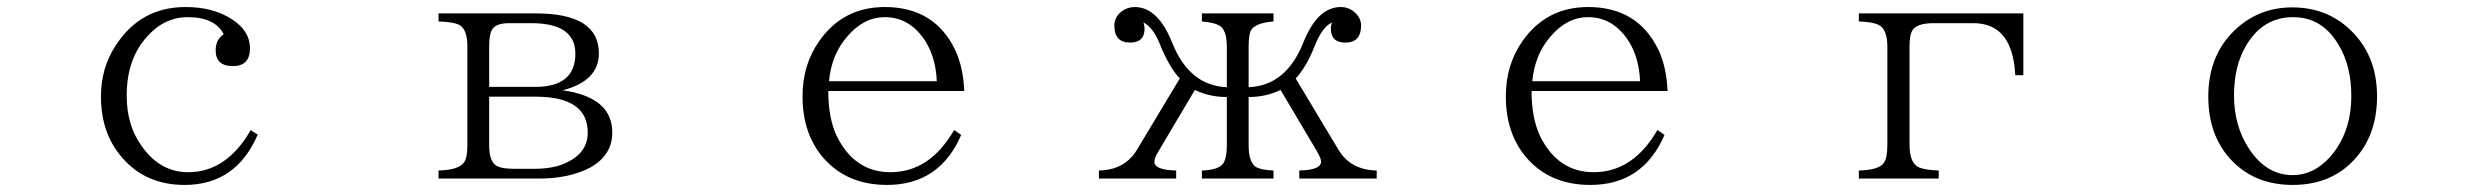

<svg xmlns="http://www.w3.org/2000/svg" viewBox="-20 -562 7040 546"><path d="M712.9 -179.2Q651.4 -36.1 504.9 -36.1Q393.1 -36.1 326.2 -115.2Q267.1 -183.1 267.1 -288.1Q267.1 -370.1 310.1 -434.1Q380.4 -542 507.8 -542Q586.9 -542 640.1 -506.8Q690.9 -474.1 690.9 -424.8Q690.9 -374 642.1 -374Q593.3 -374 593.3 -418.9Q593.3 -449.7 616.2 -464.8Q590.8 -513.2 514.2 -513.2Q447.3 -513.2 398.4 -458Q340.3 -394.5 340.3 -290Q340.3 -205.6 382.3 -147.5Q434.6 -72.3 515.1 -72.3Q624 -72.3 692.9 -191.9Z M1227.1 -523.9H1503.9Q1683.1 -523.9 1683.1 -410.2Q1683.1 -332 1580.1 -305.2Q1721.2 -285.6 1721.2 -185.1Q1721.2 -121.1 1659.2 -85.9Q1599.6 -54.2 1512.2 -54.2H1227.1V-77.1Q1283.2 -78.6 1298.8 -99.1Q1309.1 -111.8 1309.1 -148.9V-430.2Q1309.1 -480.5 1284.2 -492.2Q1267.6 -499.5 1227.1 -501ZM1371.1 -314.9H1502Q1616.2 -314.9 1616.2 -409.2Q1616.2 -496.1 1491.2 -496.1H1428.2Q1389.2 -496.1 1378.9 -477.1Q1371.1 -462.9 1371.1 -430.2ZM1371.1 -287.1V-148.9Q1371.1 -99.6 1395 -88.9Q1409.2 -82 1442.9 -82H1500Q1557.6 -82 1594.2 -101.1Q1651.4 -129.4 1651.4 -185.1Q1651.4 -287.1 1502.9 -287.1Z M2713.4 -178.2Q2651.9 -36.1 2502.4 -36.1Q2387.7 -36.1 2320.3 -114.3Q2262.2 -182.6 2262.2 -288.1Q2262.2 -378.4 2310.1 -445.8Q2377.9 -542 2496.1 -542Q2637.7 -542 2696.3 -419.9Q2719.2 -371.1 2722.2 -303.2H2335.4Q2335.4 -226.1 2359.4 -175.3Q2410.2 -72.3 2512.2 -72.3Q2624 -72.3 2693.4 -192.4ZM2644 -331.1Q2641.1 -398.4 2611.3 -445.3Q2567.4 -513.2 2496.1 -513.2Q2436.5 -513.2 2390.1 -459Q2344.7 -407.7 2337.4 -331.1Z M3105 -54.2V-77.1Q3179.2 -78.6 3213.9 -137.2L3335 -338.9Q3304.7 -370.6 3277.8 -438Q3258.3 -484.9 3231.9 -498Q3234.9 -487.3 3234.9 -481Q3234.9 -440.9 3193.8 -440.9Q3148.9 -440.9 3148.9 -488.8Q3148.9 -513.7 3169.9 -529.8Q3186.5 -542 3207 -542Q3273.4 -542 3314 -439Q3362.8 -318.4 3468.8 -314V-429.2Q3468.8 -478 3446.8 -489.7Q3432.6 -498 3397.9 -501V-523.9H3601.6V-501Q3547.4 -496.6 3536.6 -474.1Q3530.8 -460.4 3530.8 -429.2V-314Q3636.7 -318.4 3685.5 -439Q3726.1 -542 3792.5 -542Q3815.9 -542 3832.5 -526.9Q3850.6 -510.3 3850.6 -489.7Q3850.6 -440.9 3805.7 -440.9Q3764.6 -440.9 3764.6 -481Q3764.6 -487.3 3767.6 -498Q3740.2 -485.8 3717.8 -429.2Q3694.3 -370.1 3664.6 -338.9L3785.6 -137.2Q3820.3 -78.6 3895 -77.1V-54.2H3674.8V-77.1Q3736.8 -78.6 3736.8 -102.1Q3736.8 -112.3 3723.6 -134.3L3621.6 -306.2Q3580.1 -286.1 3530.8 -286.1V-148.9Q3530.8 -99.6 3552.7 -86.4Q3567.9 -78.6 3601.6 -77.1V-54.2H3397.9V-77.1Q3450.2 -78.6 3460.9 -101.1Q3468.8 -117.2 3468.8 -148.9V-286.1Q3419.4 -286.1 3377.9 -306.2L3275.9 -134.3Q3262.7 -112.3 3262.7 -102.1Q3262.7 -78.6 3324.7 -77.1V-54.2Z M4713.4 -178.2Q4651.9 -36.1 4502.4 -36.1Q4387.7 -36.1 4320.3 -114.3Q4262.2 -182.6 4262.2 -288.1Q4262.2 -378.4 4310.1 -445.8Q4377.9 -542 4496.1 -542Q4637.7 -542 4696.3 -419.9Q4719.2 -371.1 4722.2 -303.2H4335.4Q4335.4 -226.1 4359.4 -175.3Q4410.2 -72.3 4512.2 -72.3Q4624 -72.3 4693.4 -192.4ZM4644 -331.1Q4641.1 -398.4 4611.3 -445.3Q4567.4 -513.2 4496.1 -513.2Q4436.5 -513.2 4390.1 -459Q4344.7 -407.7 4337.4 -331.1Z M5266.1 -523.9H5733.9V-348.1H5710.9Q5703.6 -496.1 5591.8 -496.1H5479Q5427.7 -496.1 5417 -473.1Q5410.2 -460.4 5410.2 -428.2V-151.4Q5410.2 -98.6 5436 -86.4Q5454.1 -78.6 5493.2 -77.1V-54.2H5266.1V-77.1Q5325.2 -78.6 5337.9 -100.1Q5347.2 -113.8 5347.2 -151.4V-428.2Q5347.2 -479.5 5322.3 -491.2Q5306.6 -499.5 5266.1 -501Z M6498.5 -541Q6604.5 -541 6673.8 -466.8Q6739.7 -396.5 6739.7 -288.1Q6739.7 -186 6684.6 -119.1Q6616.7 -36.1 6500 -36.1Q6389.6 -36.1 6321.8 -110.4Q6259.8 -179.7 6259.8 -287.1Q6259.8 -404.3 6335 -476.1Q6402.8 -541 6498.5 -541ZM6501 -513.2Q6415 -513.2 6367.2 -432.1Q6333 -374.5 6333 -290Q6333 -204.6 6375 -140.1Q6424.3 -64 6500 -64Q6557.6 -64 6603.5 -112.8Q6666.5 -182.1 6666.5 -289.1Q6666.5 -375.5 6630.4 -434.1Q6584.5 -513.2 6501 -513.2Z"/></svg>

Font: I.Ming
Style: Regular
Weight: 400
Designer: Ichiten Fonts Project
Version: Version 6.11; Dec 27, 2019